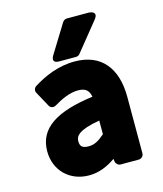

<svg xmlns="http://www.w3.org/2000/svg" viewBox="-116 -830 808 953"><g transform="rotate(-15 288.5 -353.5)"><path d="M53 -132C53 -33 125 37 224 37C276 37 321 17 361 -11L363 4C365 15 376 25 388 25H482C493 25 507 15 507 0V-291C507 -437 437 -528 299 -528C214 -528 141 -495 85 -460C75 -454 69 -439 76 -427L118 -350C125 -336 142 -334 153 -341C195 -366 237 -385 278 -385C320 -385 334 -367 340 -336C156 -312 53 -253 53 -132ZM215 -141C215 -166 231 -194 342 -213V-143C312 -116 288 -103 260 -103C227 -103 215 -113 215 -141ZM450 -703C481 -742 431 -744 431 -744H317C309 -744 301 -739 296 -732L206 -586C181 -545 227 -548 227 -548H313C320 -548 327 -551 332 -557Z"/></g></svg>

Font: Falling Sky
Style: Blk
Weight: 900
Designer: Paul D. Hunt
Foundry: Adobe Systems Incorporated
Version: Version 1.02